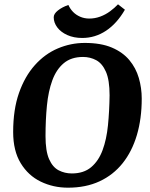

<svg xmlns="http://www.w3.org/2000/svg" viewBox="-20 -859 695 890"><path d="M295 11Q227 11 169 -17Q111 -45 76 -102.5Q41 -160 41 -247Q41 -351 68 -428Q95 -505 141.5 -557Q188 -609 248 -634.5Q308 -660 373 -660Q448 -660 498.5 -638.5Q549 -617 579.5 -580.5Q610 -544 623.5 -497.5Q637 -451 637 -402Q637 -309 614.5 -233Q592 -157 548.5 -102.5Q505 -48 441.5 -18.5Q378 11 295 11ZM313 -55Q368 -55 402.5 -84Q437 -113 455.5 -163Q474 -213 480.5 -278.5Q487 -344 488 -417Q488 -488 471 -526.5Q454 -565 426 -580Q398 -595 365 -595Q310 -595 275.5 -566Q241 -537 222.5 -486.5Q204 -436 197.5 -369.5Q191 -303 191 -228Q191 -159 207.5 -121.5Q224 -84 252 -69.5Q280 -55 313 -55ZM361 -683Q322 -683 292 -696.5Q262 -710 245.5 -732Q229 -754 229 -779Q229 -795 248.5 -810.5Q268 -826 297 -836Q305 -818 318.5 -804Q332 -790 351.5 -781.5Q371 -773 394 -773Q420 -773 444.5 -782Q469 -791 490 -806.5Q511 -822 527 -839L559 -814Q522 -750 471.5 -716.5Q421 -683 361 -683Z"/></svg>

Font: Faustina Light
Style: Bold Italic
Weight: 700
Italic angle: -8°
Version: Version 1.200